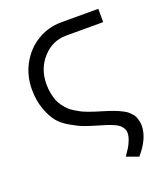

<svg xmlns="http://www.w3.org/2000/svg" viewBox="-130 -589 757 879"><g transform="rotate(-20 248.0 -150.0)"><path d="M110.8 -256.8Q110.8 -233.4 114.7 -212.9Q118.7 -192.4 124.5 -176.5Q130.4 -160.6 141.1 -146.5Q151.9 -132.3 161.6 -122.3Q171.4 -112.3 187.3 -102.5Q203.1 -92.8 214.8 -86.7Q226.6 -80.6 245.4 -73.7Q264.2 -66.9 276.1 -63Q288.1 -59.1 308.1 -53.2Q326.2 -47.4 333.7 -45.2Q341.3 -43 357.4 -37.1Q373.5 -31.2 380.9 -27.8Q388.2 -24.4 401.1 -17.8Q414.1 -11.2 420.2 -5.6Q426.3 0 434.6 8.5Q442.9 17.1 446.5 25.6Q450.2 34.2 453.1 45.7Q456.1 57.1 456.1 69.8Q456.1 132.8 397 200.2L338.9 179.2Q353 158.7 361.3 145.3Q369.6 131.8 376.7 113.3Q383.8 94.7 383.8 79.1Q383.8 66.4 377.4 56.2Q371.1 45.9 362.8 39.1Q354.5 32.2 337.4 24.9Q320.3 17.6 307.9 13.7Q295.4 9.8 272 2.9Q231 -9.3 207.8 -17.6Q184.6 -25.9 147.9 -46.6Q111.3 -67.4 91.3 -92Q71.3 -116.7 55.7 -159.4Q40 -202.1 40 -256.8Q40 -323.7 70.8 -379.6Q101.6 -435.5 154.8 -467.8Q208 -500 272 -500H452.1V-435.1H272Q204.6 -435.1 157.7 -383.3Q110.8 -331.5 110.8 -256.8Z"/></g></svg>

Font: LT Superior
Style: Regular
Weight: 400
Designer: Daniel Lyons
Foundry: LyonsType
Version: Version 1.000